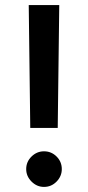

<svg xmlns="http://www.w3.org/2000/svg" viewBox="-20 -720 346 755"><path d="M93 -700H213L207 -217H99ZM153 -125Q182 -125 202.5 -104.5Q223 -84 223 -55Q223 -27 202.5 -6Q182 15 153 15Q125 15 104 -6Q83 -27 83 -55Q83 -84 104 -104.5Q125 -125 153 -125Z"/></svg>

Font: Oak Sans SemiBold
Style: Regular
Weight: 600
Designer: Erik Kennedy, Walven
Foundry: Erik Kennedy, Walven
Version: Version 1.000